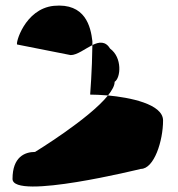

<svg xmlns="http://www.w3.org/2000/svg" viewBox="-20 -712 639 690"><path d="M25 -69C25 9 486 -105 486 -105C534 -105 566 -206 566 -279C566 -339 444 -362 368 -369C301 -285 106 -166 106 -166C69 -166 25 -148 25 -69ZM42 -552 234 -514C257 -514 286 -537 312 -550V-564C306 -616 287 -702 173 -691C68 -680 34 -552 42 -552ZM304 -372C320 -372 342 -371 368 -369C383 -388 392 -404 392 -418C414 -432 420 -505 376 -537C359 -565 336 -562 312 -550C311 -459 304 -372 304 -372Z"/></svg>

Font: Ampere
Style: Cnd
Weight: 400
Version: Version 1